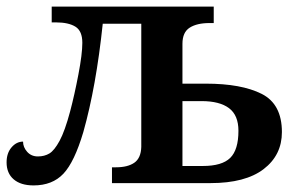

<svg xmlns="http://www.w3.org/2000/svg" viewBox="-20 -556 915 583"><path d="M0 -63Q0 -91 15 -108.5Q30 -126 50 -126Q50 -109 62.5 -95Q75 -81 95 -81Q115 -81 130 -90Q145 -99 161 -128.5Q177 -158 193 -218Q206 -267 218 -329.5Q230 -392 230 -426Q230 -462 209 -475Q188 -488 150 -488H137V-536H629V-486H616Q578 -486 556 -472Q534 -458 534 -423V-302H605Q713 -302 774.5 -271Q836 -240 836 -155Q836 -85 780.5 -42.5Q725 0 619 0H320V-48H332Q368 -48 388 -62Q408 -76 409 -110V-484H292Q272 -293 233 -155Q206 -64 172.5 -28.5Q139 7 82 7Q43 7 21.5 -11.5Q0 -30 0 -63ZM596 -52Q654 -52 679 -76.5Q704 -101 704 -159Q704 -206 675.5 -227.5Q647 -249 592 -249H534V-52Z"/></svg>

Font: Noto Serif SemiBold
Style: Regular
Weight: 600
Designer: Monotype Design Team
Foundry: Monotype Imaging Inc.
Version: Version 1.001